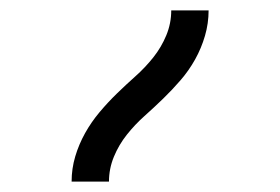

<svg xmlns="http://www.w3.org/2000/svg" viewBox="-20 -792 540 370"><path d="M118 -442Q118 -467 125 -490.5Q132 -514 144 -535.5Q156 -557 172 -576Q188 -595 205.5 -612Q223 -629 241.5 -645.5Q260 -662 275.5 -681.5Q291 -701 300.5 -724Q310 -747 310 -772H382Q382 -747 375 -723Q368 -699 356 -677.5Q344 -656 328 -637.5Q312 -619 294.5 -602Q277 -585 258.5 -568.5Q240 -552 224.5 -532.5Q209 -513 199.5 -490Q190 -467 190 -442Z"/></svg>

Font: Iosevka Term Curly
Style: Regular
Weight: 400
Designer: Belleve Invis
Foundry: Belleve Invis
Version: Version 32.3.0